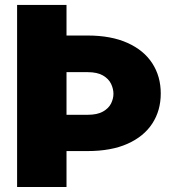

<svg xmlns="http://www.w3.org/2000/svg" viewBox="-20 -747 737 767"><path d="M48.3 -727.3H245.7V-605.1H329.5Q424 -605.1 489.3 -575.6Q554.7 -546.2 588.4 -494Q622.2 -441.8 622.2 -373.6Q622.2 -305.4 588.4 -253.6Q554.7 -201.7 489.3 -172.6Q424 -143.5 329.5 -143.5H245.7V0H48.3ZM245.7 -288.4H329.5Q368.6 -288.4 391.3 -301.3Q414.1 -314.3 423.7 -333.6Q433.2 -353 433.2 -372.2Q433.2 -392 423.7 -412.1Q414.1 -432.2 391.3 -445.5Q368.6 -458.8 329.5 -458.8H245.7Z"/></svg>

Font: Inter UI Black
Style: Regular
Weight: 900
Designer: Rasmus Andersson
Foundry: rsms
Version: 3.2;8d6f07862